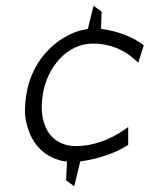

<svg xmlns="http://www.w3.org/2000/svg" viewBox="-20 -551 518 665"><path d="M71 -222C66 -188 64 -156 71 -128C85 -62 124 -13 187 4H188L189 5C190 5 197 7 205 8H212L209 74L237 94L258 8C319 0 376 -19 424 -49V-111L411 -102C363 -68 303 -45 243 -45C223 -45 203 -49 186 -58C140 -82 115 -140 128 -222C132 -247 139 -271 150 -293C180 -354 233 -400 303 -400C363 -400 412 -377 449 -343L459 -334L478 -394C441 -423 389 -443 330 -451L332 -511L304 -531L284 -450H278V-449H275C259 -446 242 -441 227 -434C157 -402 88 -332 71 -222Z"/></svg>

Font: Charger Sport
Style: ExLitNrwObl
Weight: 200
Designer: Jasper
Foundry: Cannot Into Space Fonts
Version: Version 1.1